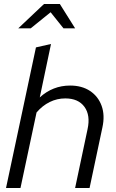

<svg xmlns="http://www.w3.org/2000/svg" viewBox="-20 -936 579 956"><path d="M10 0 159 -700 234 -717 178 -451Q243 -510 329 -510Q388 -510 428.5 -483Q469 -456 486 -409Q503 -362 490 -302L426 0H354L416 -293Q431 -362 400.5 -404Q370 -446 305 -446Q264 -446 227.5 -428Q191 -410 162 -376L82 0ZM71 -795 199 -916H278L354 -795H296L232 -875L133 -795Z"/></svg>

Font: Red Hat Display VF
Style: Italic
Weight: 300
Italic angle: -12°
Designer: Pentagram, MCKL
Foundry: Pentagram, MCKL
Version: Version 1.023